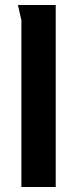

<svg xmlns="http://www.w3.org/2000/svg" viewBox="-20 -752 308 772"><path d="M52 -732H204V0H66V-671Q66 -672 62.5 -686Q59 -700 56 -715Q53 -730 52 -732Z"/></svg>

Font: Rosario Light
Style: Bold
Weight: 700
Version: Version 1.101; ttfautohint (v1.8.1.43-b0c9)